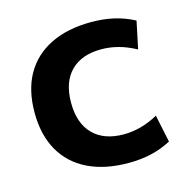

<svg xmlns="http://www.w3.org/2000/svg" viewBox="-85 -616 714 711"><g transform="rotate(-15 272.0 -260.0)"><path d="M324 10Q233 10 168 -22Q103 -54 69 -114.5Q35 -175 35 -260Q35 -346 69 -406Q103 -466 168 -498Q233 -530 324 -530Q370 -530 410 -521Q450 -512 488 -492L466 -387Q431 -406 398.5 -414.5Q366 -423 334 -423Q258 -423 216.5 -381Q175 -339 175 -260Q175 -182 216.5 -139.5Q258 -97 334 -97Q366 -97 398.5 -105.5Q431 -114 466 -133L488 -28Q450 -8 410 1Q370 10 324 10Z"/></g></svg>

Font: M PLUS 1 Thin
Style: Bold
Weight: 700
Version: Version 1.001